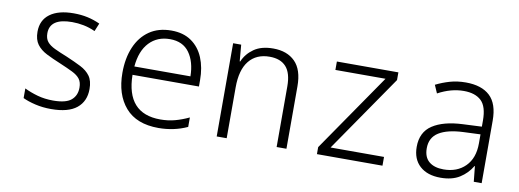

<svg xmlns="http://www.w3.org/2000/svg" viewBox="-50 -805 2914 1079"><g transform="rotate(10 1407.5 -266.0)"><path d="M267 10Q219 10 176.5 0Q134 -10 105 -24V-79Q140 -62 181 -50.5Q222 -39 270 -39Q343 -39 373.5 -65Q404 -91 404 -136Q404 -167 390 -185.5Q376 -204 346.5 -218.5Q317 -233 272 -252Q228 -270 192.5 -288Q157 -306 137 -333Q117 -360 117 -405Q117 -471 165 -506.5Q213 -542 300 -542Q343 -542 379.5 -534Q416 -526 451 -510L432 -464Q399 -479 366 -485.5Q333 -492 300 -492Q173 -492 173 -406Q173 -376 187.5 -358Q202 -340 231.5 -326Q261 -312 304 -295Q351 -275 386.5 -257Q422 -239 441.5 -212Q461 -185 461 -138Q461 -68 413 -29Q365 10 267 10Z M880 10Q754 10 690.5 -63.5Q627 -137 627 -261Q627 -344 654 -407.5Q681 -471 732.5 -506.5Q784 -542 858 -542Q926 -542 972 -510Q1018 -478 1041 -422.5Q1064 -367 1064 -295V-259H685Q688 -39 882 -39Q926 -39 965 -49.5Q1004 -60 1044 -79V-25Q1005 -7 963.5 1.5Q922 10 880 10ZM1007 -307Q1006 -390 969 -441.5Q932 -493 858 -493Q786 -493 740.5 -445Q695 -397 687 -307Z M1211 0V-532H1257L1265 -438H1268Q1287 -483 1329 -512.5Q1371 -542 1439 -542Q1518 -542 1563.5 -496.5Q1609 -451 1609 -356V0H1553V-346Q1553 -422 1521 -457.5Q1489 -493 1427 -493Q1351 -493 1309.5 -441.5Q1268 -390 1268 -290V0Z M1783 0V-40L2089 -484H1803V-532H2154V-488L1852 -50H2157V0Z M2489 10Q2414 10 2371 -29Q2328 -68 2328 -138Q2328 -222 2389.5 -262.5Q2451 -303 2561 -308L2669 -313V-348Q2669 -428 2634.5 -460.5Q2600 -493 2535 -493Q2462 -493 2388 -453L2368 -499Q2406 -518 2447.5 -530Q2489 -542 2538 -542Q2628 -542 2675.5 -497.5Q2723 -453 2723 -357V0H2678L2669 -88H2667Q2641 -44 2598 -17Q2555 10 2489 10ZM2498 -39Q2575 -39 2622 -86Q2669 -133 2669 -217V-269L2572 -265Q2481 -261 2433 -231Q2385 -201 2385 -140Q2385 -89 2415 -64Q2445 -39 2498 -39Z"/></g></svg>

Font: Noto Sans Mono SemiCondensed Light
Style: Regular
Weight: 300
Width: 4
Designer: Monotype Design Team
Foundry: Monotype Imaging Inc.
Version: Version 2.014; ttfautohint (v1.8.4.7-5d5b)